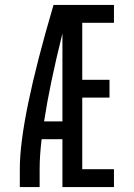

<svg xmlns="http://www.w3.org/2000/svg" viewBox="-20 -755 540 775"><path d="M60 0V-74Q60 -274 196 -735H440V-663H312V-433H422V-361H312V-72H440V0H232V-193H148Q140 -125 140 -74V0ZM158 -265H232V-620Q180 -411 158 -265Z"/></svg>

Font: Iosevka SS08
Style: Regular
Weight: 400
Monospace: yes
Designer: Belleve Invis
Foundry: Belleve Invis
Version: 2.1.0; ttfautohint (v1.8.2)